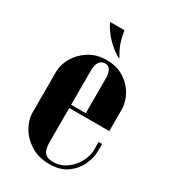

<svg xmlns="http://www.w3.org/2000/svg" viewBox="-165 -731 723 819"><g transform="rotate(30 197.0 -321.5)"><path d="M39 -351Q39 -384 58.5 -418.5Q78 -453 114.5 -477Q151 -501 203 -501Q251 -501 286.5 -479Q322 -457 342 -422Q362 -387 362 -348V-244H237V-434Q237 -443 234.5 -455Q232 -467 225 -476Q218 -485 203 -485Q188 -485 179.5 -476Q171 -467 168 -455Q165 -443 165 -434V-75Q165 -57 169 -42Q173 -27 185 -18.5Q197 -10 220 -10Q255 -10 283.5 -30Q312 -50 329 -81Q346 -112 346 -145V-181H363V-145Q363 -113 346.5 -77.5Q330 -42 296.5 -18Q263 6 210 6Q158 6 119.5 -17.5Q81 -41 60 -77Q39 -113 39 -152ZM88 -244V-260H362V-244ZM239 -535Q206 -554 177.5 -583.5Q149 -613 132 -649H203Q207 -621 215 -595.5Q223 -570 244 -535Z"/></g></svg>

Font: Emberly Black
Style: Regular
Weight: 900
Designer: Rajesh Rajput
Foundry: Rajesh Rajput
Version: Version 1.000